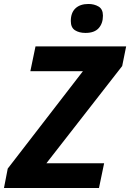

<svg xmlns="http://www.w3.org/2000/svg" viewBox="-50 -948 656 968"><path d="M-30 0 -11 -98 368 -589H103L129 -714H586L566 -615L184 -125H475L449 0ZM381 -782Q349 -782 328 -795.5Q307 -809 307 -842Q307 -884 330.5 -906Q354 -928 396 -928Q425 -928 447 -915Q469 -902 469 -869Q469 -830 447.5 -806Q426 -782 381 -782Z"/></svg>

Font: BC Sans
Style: Bold Italic
Weight: 700
Italic angle: -12°
Designer: Monotype Design Team
Province of B.C.
Foundry: Monotype Imaging Inc.
Version: Version 2.000;GOOG;noto-source:20170915:90ef993387c0